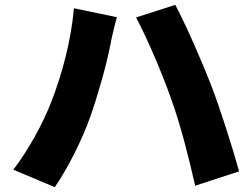

<svg xmlns="http://www.w3.org/2000/svg" viewBox="-20 -756 1040 792"><path d="M192 -337C157 -246 97 -137 35 -56L206 16C256 -56 318 -176 353 -276C384 -364 421 -495 435 -570C439 -593 453 -653 462 -685L285 -722C273 -588 237 -453 192 -337ZM686 -348C725 -239 756 -118 785 10L966 -49C938 -153 885 -316 852 -402C817 -493 746 -656 703 -736L541 -684C583 -607 649 -454 686 -348Z"/></svg>

Font: Noto Sans KR Black
Style: Regular
Weight: 900
Designer: Ryoko NISHIZUKA 西塚涼子 (kana, bopomofo & ideographs); Paul D. Hunt (Latin, Greek & Cyrillic); Sandoll Communications 산돌커뮤니
Foundry: Adobe
Version: Version 2.004;hotconv 1.0.118;makeotfexe 2.5.65603